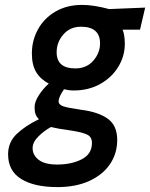

<svg xmlns="http://www.w3.org/2000/svg" viewBox="-20 -531 612 783"><path d="M13 98Q13 49 48 15.5Q83 -18 139 -45Q129 -54 125 -65.5Q121 -77 121 -94Q121 -116 139 -143.5Q157 -171 179 -190Q145 -208 127.5 -237Q110 -266 110 -313Q110 -366 135 -411.5Q160 -457 206.5 -484Q253 -511 315 -511Q362 -511 425 -494L572 -500L551 -410H480Q489 -388 489 -352Q489 -303 463 -259.5Q437 -216 389.5 -189Q342 -162 280 -162Q261 -162 241 -167Q219 -135 219 -118Q219 -104 238 -97.5Q257 -91 313 -83Q382 -74 420 -46.5Q458 -19 458 40Q458 95 428.5 138.5Q399 182 344 207Q289 232 214 232Q120 232 66.5 199Q13 166 13 98ZM388 -354Q388 -422 310 -422Q266 -422 238.5 -390.5Q211 -359 211 -318Q211 -252 287 -252Q333 -252 360.5 -283.5Q388 -315 388 -354ZM355 52Q355 28 336.5 18.5Q318 9 274 2Q221 -5 188 -13Q160 2 136.5 25.5Q113 49 113 73Q113 102 138 121Q163 140 213 140Q272 140 313.5 118.5Q355 97 355 52Z"/></svg>

Font: Cairo SemiBold
Style: Italic
Weight: 600
Italic angle: -13°
Designer: Mohamed Gaber, Accademia di Belle Arti di Urbino and others
Foundry: Kief Type Foundry, Accademia di Belle Arti di Urbino and others
Version: Version 3.011